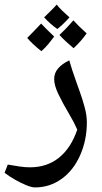

<svg xmlns="http://www.w3.org/2000/svg" viewBox="-45 -619 448 840"><path d="M108 201Q94 201 70.5 191.5Q47 182 21.5 167.5Q-4 153 -25 137L-11 101Q17 106 41 109.5Q65 113 86 113Q161 113 213.5 70.5Q266 28 293 -52Q286 -68 278 -83.5Q270 -99 261 -114Q228 -170 210 -208Q192 -246 192 -273Q192 -300 209.5 -320Q227 -340 258 -355Q263 -337 271 -312.5Q279 -288 288 -263Q297 -238 304 -218Q317 -182 326 -147.5Q335 -113 335 -84Q335 -6 305.5 60.5Q276 127 224 164Q172 201 108 201ZM136 -395Q116 -411 100.5 -425.5Q85 -440 74 -453Q87 -466 102.5 -482Q118 -498 135 -516Q141 -509 155.5 -494.5Q170 -480 192 -459Q181 -444 167.5 -427.5Q154 -411 136 -395ZM277 -408Q259 -423 243.5 -437.5Q228 -452 215 -466Q226 -476 241.5 -492Q257 -508 276 -530Q287 -518 301.5 -503.5Q316 -489 334 -473Q323 -457 309 -441Q295 -425 277 -408ZM206 -492Q190 -503 175.5 -516Q161 -529 148 -543Q165 -560 179 -573.5Q193 -587 203 -599Q213 -586 227 -572.5Q241 -559 259 -543Q243 -525 229 -512Q215 -499 206 -492Z"/></svg>

Font: Noto Naskh Arabic Medium
Style: Regular
Weight: 500
Designer: Monotype Design Team, David Williams, Mohamad Dakak and Nizar Qandah
Foundry: Monotype Imaging Inc.
Version: Version 2.016